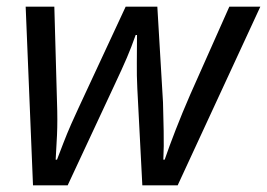

<svg xmlns="http://www.w3.org/2000/svg" viewBox="-20 -556 801 576"><path d="M79 0 57 -536H143L151 -250Q153 -195 151 -150.5Q149 -106 147 -77H151Q159 -98 170 -126.5Q181 -155 193.5 -183.5Q206 -212 216 -233L357 -536H452L469 -249Q470 -212 471 -163.5Q472 -115 470 -77H474Q487 -115 507 -166.5Q527 -218 551 -273L668 -536H761L513 0H407L392 -290Q390 -330 390.5 -367Q391 -404 391 -451H387Q374 -414 360.5 -382.5Q347 -351 323 -300L183 0Z"/></svg>

Font: Noto Sans IKEA
Style: Italic
Weight: 400
Italic angle: -12°
Designer: Monotype Design Team
Foundry: Monotype Imaging Inc.
Version: Version 2.001